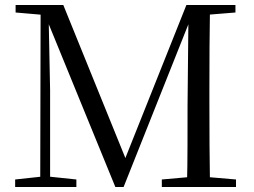

<svg xmlns="http://www.w3.org/2000/svg" viewBox="-20 -748 1015 768"><path d="M40.6 0V-30.1L151.9 -42.1H171.2L285.5 -30.1V0ZM42.4 -698V-728H179.8V-686.9H170.9ZM140.9 0 142.5 -728H173.6L180.4 -387.1V0ZM441.4 0 157 -695.3H151.6V-728H233.2L491.8 -90.5H470.1L476.4 -103.2L725.6 -728H764.6V-695.3H751.6L741 -669.7L474.4 0ZM627.3 0V-30.1L763.8 -42.1H784.1L924 -30.1V0ZM727.7 0Q730 -84.1 730 -166.7Q730 -249.3 730.2 -325.4L734.2 -728H820Q818.6 -645 818.1 -560.5Q817.6 -476.1 817.6 -391.1V-336.8Q817.6 -251.7 818.1 -167.7Q818.6 -83.6 820 0ZM773.7 -686.9V-728H921.8V-698L784.4 -686.9Z"/></svg>

Font: Early Summer Mincho VF
Style: Regular
Weight: 250
Designer: GuiWonder
Version: Version 1.002